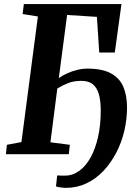

<svg xmlns="http://www.w3.org/2000/svg" viewBox="-20 -763 664 950"><path d="M312 -689 271 -376.5Q289 -389.5 312.8 -400.2Q336.5 -411 362.2 -417.2Q388 -423.5 412.5 -423.5Q487 -423.5 530 -399.5Q573 -375.5 590.8 -332.2Q608.5 -289 608.5 -231.5Q608.5 -172 594.8 -114.2Q581 -56.5 554.5 -6Q528 44.5 491 83.5Q454 122.5 407.2 144.5Q360.5 166.5 306.5 166.5Q296.5 166.5 280.2 164.5Q264 162.5 257 159L263 105Q270 105.5 280.5 105.8Q291 106 301.5 106Q340 106 372.5 82.2Q405 58.5 428.8 15.2Q452.5 -28 465.5 -86.8Q478.5 -145.5 478.5 -215.5Q478.5 -262.5 469.5 -295.5Q460.5 -328.5 439.5 -345.8Q418.5 -363 383.5 -363Q346 -363 318.2 -352.2Q290.5 -341.5 263.5 -325L229.5 -59L325.5 -46.5L320.5 0H9.5L14 -46.5L86 -60L167.5 -681.5L92 -693.5L98 -743H581L548 -503H471L459.5 -679.5Z"/></svg>

Font: Merriweather
Style: Bold Italic
Weight: 700
Italic angle: -7.8°
Version: Version 2.101